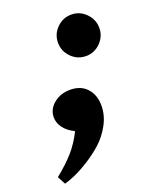

<svg xmlns="http://www.w3.org/2000/svg" viewBox="-170 -487 556 702"><g transform="rotate(-20 108.5 -135.5)"><path d="M193.4 -260.7Q160.2 -260.7 136.5 -284.4Q112.8 -308.1 112.8 -341.3Q112.8 -374.5 136.5 -398.2Q160.2 -421.9 193.4 -421.9Q226.1 -421.9 249.8 -397.9Q273.4 -374 273.4 -341.3Q273.4 -308.6 249.8 -284.7Q226.1 -260.7 193.4 -260.7ZM-39.1 151.4 -55.7 120.1Q-13.7 86.4 13.7 55.2Q41 23.9 61 -16.6Q33.7 -29.8 19.3 -49.1Q4.9 -68.4 4.9 -90.3Q4.9 -121.6 31.2 -143.3Q57.6 -165 95.2 -165Q136.7 -165 160.2 -138.9Q183.6 -112.8 183.6 -71.8Q183.6 -34.2 164.6 1Q145.5 36.1 118.4 60.8Q91.3 85.4 58.8 105.7Q26.4 126 2 136.5Q-22.5 147 -39.1 151.4Z"/></g></svg>

Font: Elstob 18pt
Style: Bold Italic
Weight: 700
Italic angle: -20°
Designer: Peter S. Baker
Version: Version 1.015